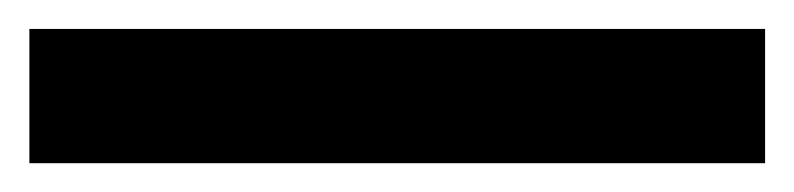

<svg xmlns="http://www.w3.org/2000/svg" viewBox="-28 -872 546 132"><path d="M498 -759.8H-7.8V-852.1H498Z"/></svg>

Font: Open Sans Hebrew Condensed Extra Bold
Style: Regular
Weight: 800
Width: 3
Foundry: Ascender Corporation, Yanek Iontef
Version: Version 2.001;PS 002.001;hotconv 1.0.70;makeotf.lib2.5.58329